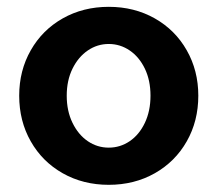

<svg xmlns="http://www.w3.org/2000/svg" viewBox="-20 -520 624 551"><path d="M35.1 -245.4Q35.1 -317.4 68.3 -375.7Q101.4 -434 160 -467.2Q218.7 -500.4 292.1 -500.4Q365.5 -500.4 424.2 -467.2Q482.8 -434 515.9 -375.7Q549.1 -317.4 549.1 -245.4Q549.1 -172.6 515.9 -114.3Q482.8 -56 424.2 -22.8Q365.5 10.4 292.1 10.4Q218.7 10.4 160 -22.8Q101.4 -56 68.3 -114.3Q35.1 -172.6 35.1 -245.4ZM411.9 -245.4Q411.9 -289.3 395.7 -323Q379.5 -356.6 352.2 -375.2Q324.8 -393.8 292.1 -393.8Q259.3 -393.8 232 -375.2Q204.7 -356.6 188.1 -323Q171.5 -289.3 171.5 -245.4Q171.5 -201.5 188.1 -167.4Q204.7 -133.4 232 -114.8Q259.3 -96.3 292.1 -96.3Q324.8 -96.3 352.2 -114.8Q379.5 -133.4 395.7 -167.4Q411.9 -201.5 411.9 -245.4Z"/></svg>

Font: SN Pro Thin
Style: Regular
Weight: 200
Designer: Tobias Whetton
Foundry: Supernotes
Version: Version 1.003;Glyphs 3.3 (3324)